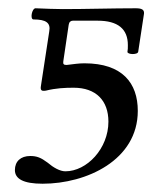

<svg xmlns="http://www.w3.org/2000/svg" viewBox="-20 -438 368 464"><path d="M83 6C189 6 313 -51 313 -170C313 -237 276 -285 184 -285C170 -285 158 -283 141 -281C134 -281 132 -283 133 -290L146 -378C147 -385 151 -388 156 -388H216C265 -388 289 -368 289 -329C289 -321 289 -319 288 -313C287 -306 313 -305 314 -313L328 -405C329 -415 322 -418 308 -418C251 -418 189 -416 132 -416C112 -416 92 -417 66 -418C57 -418 52 -391 61 -391C91 -391 103 -383 99 -362L79 -231C77 -220 80 -217 91 -219C115 -225 137 -226 158 -226C212 -226 242 -195 242 -144C242 -79 190 -24 138 -24C125 -24 109 -33 95 -45C79 -57 69 -61 53 -61C30 -61 16 -48 16 -27C16 -6 36 6 83 6Z"/></svg>

Font: Junicode Two Beta SemiCondensed Medium
Style: Italic
Weight: 500
Width: 4
Italic angle: -10°
Version: Version 1.063